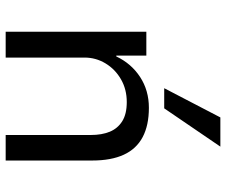

<svg xmlns="http://www.w3.org/2000/svg" viewBox="-80 -717 797 677"><g transform="rotate(90 318.5 -378.5)"><path d="M92 0V-496H176V-390H179Q204 -443 251.5 -474Q299 -505 360 -505Q422 -505 463.5 -483Q505 -461 525.5 -416.5Q546 -372 546 -305V0H456V-300Q456 -339 444.5 -367Q433 -395 407.5 -411Q382 -427 340 -427Q295 -427 259.5 -406.5Q224 -386 203.5 -352Q183 -318 183 -278V0ZM291 -559 394 -757H497L362 -559Z"/></g></svg>

Font: Nunito Sans 7pt
Style: Regular
Weight: 400
Designer: Vernon Adams
Foundry: Vernon Adams
Version: Version 3.101;gftools[0.9.27]